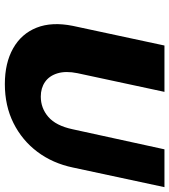

<svg xmlns="http://www.w3.org/2000/svg" viewBox="28 -726 715 812"><g transform="rotate(90 386.0 -320.5)"><path d="M336 17Q247 17 185 -18Q123 -53 97.5 -117.5Q72 -182 90 -271L173 -658H369L290 -290Q280 -241 290.5 -206Q301 -171 327 -153Q353 -135 389 -135Q438 -135 475 -167Q512 -199 527 -269L612 -658H772L689 -271Q671 -185 622.5 -120.5Q574 -56 501 -19.5Q428 17 336 17Z"/></g></svg>

Font: Ysabeau Infant Black
Style: Italic
Weight: 900
Italic angle: -12°
Designer: Christian Thalmann (Catharsis Fonts)
Version: Version 2.001;gftools[0.9.30]; featfreeze: ss01,ss02,lnum